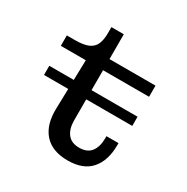

<svg xmlns="http://www.w3.org/2000/svg" viewBox="-153 -784 901 925"><g transform="rotate(30 297.5 -321.0)"><path d="M344 10Q257 10 213 -40Q169 -90 172 -181L179 -452H40V-510H86Q132 -510 158 -521Q184 -532 195 -556Q206 -580 206 -618V-652H275V-174Q275 -126 296.5 -98.5Q318 -71 361 -71Q406 -71 427 -98.5Q448 -126 448 -174V-185H515V-174Q515 -88 472.5 -39Q430 10 344 10ZM275 -452V-514H531V-452ZM40 -290V-341H531V-290Z"/></g></svg>

Font: Montagu Slab 24pt
Style: Regular
Weight: 400
Designer: Florian Karsten
Foundry: Florian Karsten
Version: Version 1.000